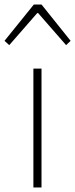

<svg xmlns="http://www.w3.org/2000/svg" viewBox="-43 -831 333 851"><path d="M105 -527H141V0H105ZM107 -811H141L270 -650L250 -631L126 -773H122L-2 -631L-23 -650Z"/></svg>

Font: Merged Yaku Han JP Thin
Style: Regular
Weight: 250
Designer: Ryoko NISHIZUKA 西塚涼子 (kana, bopomofo & ideographs); Paul D. Hunt (Latin, Greek & Cyrillic); Sandoll Communications 산돌커뮤니
Foundry: Adobe
Version: Version 2.004